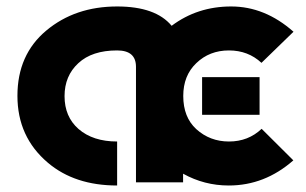

<svg xmlns="http://www.w3.org/2000/svg" viewBox="-20 -567 952 597"><path d="M608.4 -327.1H787.1V-210H608.4Q608.4 -210 608.4 -327.1ZM402.8 0V-359.4Q402.8 -410.2 344.2 -410.2Q266.1 -410.2 223.6 -370.6Q180.7 -331.1 180.7 -268.1Q180.7 -204.1 224.1 -166Q269 -127 344.2 -127V9.8Q212.4 9.8 128.9 -61Q34.2 -141.1 34.2 -269Q34.2 -397 123.8 -471.9Q213.4 -546.9 344.2 -546.9Q463.9 -546.9 513.7 -486.8Q593.8 -546.9 698.7 -546.9Q803.7 -546.9 892.6 -468.3L793 -371.6Q751.5 -410.2 691.9 -410.2Q631.3 -410.2 590.3 -370.6Q549.8 -332 549.8 -268.6Q549.8 -202.6 590.3 -165.5Q632.8 -127 691.9 -127Q752 -127 793.5 -166.5L892.1 -68.4Q803.2 9.8 691.4 9.8Q615.2 9.8 549.3 -26.9V0Z"/></svg>

Font: Newest Shape
Style: Bold
Weight: 700
Designer: Wojciech Kalinowski "wmk69" (wmk69@o2.pl)
Foundry: Wojciech Kalinowski "wmk69" (wmk69@o2.pl)
Version: Version 1.0.0; 2022-02-24